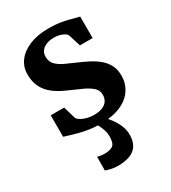

<svg xmlns="http://www.w3.org/2000/svg" viewBox="-197 -664 903 1015"><g transform="rotate(-30 255.0 -157.0)"><path d="M249.5 11Q203 11 162.8 3Q122.5 -5 92.2 -14.5Q62 -24 44.5 -29V-160H126.5L149 -83Q154.5 -74 169.2 -65.5Q184 -57 204 -52Q224 -47 244 -47Q276.5 -47 297.2 -56Q318 -65 327.8 -80.8Q337.5 -96.5 337.5 -116.5Q337.5 -143.5 318 -161.5Q298.5 -179.5 264 -195.5Q229.5 -211.5 184 -231Q140.5 -249.5 109.5 -273.8Q78.5 -298 62.2 -331Q46 -364 46 -409Q46 -454 72.5 -489Q99 -524 147.5 -544Q196 -564 261 -564Q309.5 -564 343.8 -557.5Q378 -551 401.5 -544Q425 -537 440.5 -534.5V-403H363L340 -477.5Q336 -485.5 325 -492.2Q314 -499 298.5 -503.2Q283 -507.5 264.5 -507.5Q237.5 -507.5 217.2 -499.2Q197 -491 186.2 -476.2Q175.5 -461.5 175.5 -441.5Q175.5 -411.5 193.5 -392.8Q211.5 -374 240.8 -360.5Q270 -347 302.5 -333Q334 -319.5 364.8 -304Q395.5 -288.5 420 -268.2Q444.5 -248 459 -220.5Q473.5 -193 473.5 -155Q473.5 -108.5 449 -70.8Q424.5 -33 374.8 -11Q325 11 249.5 11ZM218 249.5Q200 249.5 179.8 245.2Q159.5 241 146.5 235.5L147 152Q157 155.5 170 157Q183 158.5 189.5 158.5Q222 158.5 240.2 146.8Q258.5 135 258.5 90Q258.5 71.5 252.5 53Q246.5 34.5 238.8 19.8Q231 5 225.5 -2L267.5 -6.5L287 -2Q298 7.5 314.2 29Q330.5 50.5 343.2 79.8Q356 109 355 142Q353.5 182 336.5 205.5Q319.5 229 289.5 239.2Q259.5 249.5 218 249.5Z"/></g></svg>

Font: Merriweather 28pt
Style: Bold
Weight: 700
Version: Version 2.100